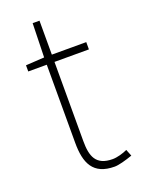

<svg xmlns="http://www.w3.org/2000/svg" viewBox="-134 -743 602 818"><g transform="rotate(-20 167.0 -334.0)"><path d="M241 13C259 13 292 4 323 -7L311 -37C292 -28 264 -20 244 -20C167 -20 152 -67 152 -135V-494H308V-527H152V-681H121L117 -527L33 -522V-494H117V-140C117 -48 143 13 241 13Z"/></g></svg>

Font: Noto Sans CJK HK Thin
Style: Regular
Weight: 100
Designer: Ryoko NISHIZUKA 西塚涼子 (kana, bopomofo & ideographs); Paul D. Hunt (Latin, Greek & Cyrillic); Sandoll Communications 산돌커뮤니
Foundry: Adobe
Version: Version 2.004;hotconv 1.0.118;makeotfexe 2.5.65603